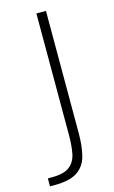

<svg xmlns="http://www.w3.org/2000/svg" viewBox="-132 -573 485 814"><g transform="rotate(-15 111.0 -165.5)"><path d="M-18 196V161H0Q54 161 78.5 141Q103 121 109.5 86.5Q116 52 116 8V-527H158V12Q158 68 147 109.5Q136 151 102.5 173.5Q69 196 1 196Z"/></g></svg>

Font: Onest Thin
Style: Regular
Weight: 250
Designer: Dmitri Voloshin, Andrey Kudryavtsev
Foundry: Dmitri Voloshin, Andrey Kudryavtsev
Version: Version 1.000;gftools[0.9.33]